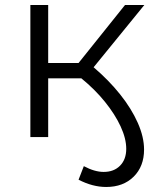

<svg xmlns="http://www.w3.org/2000/svg" viewBox="-20 -546 621 765"><path d="M403 199Q349 199 293 170L314 116Q357 139 393 139Q434 139 458.5 114Q483 89 483 47Q483 6 460.5 -42.5Q438 -91 398 -140.5Q358 -190 304 -234H172V0H101V-526H172V-295H293L478 -526H555L353 -278Q414 -226 459 -169.5Q504 -113 529 -56.5Q554 0 554 50Q554 117 512.5 158Q471 199 403 199Z"/></svg>

Font: Montserrat
Style: Regular
Weight: 400
Designer: Julieta Ulanovsky
Foundry: Julieta Ulanovsky
Version: Version 9.000; ttfautohint (v1.8.4.7-5d5b)